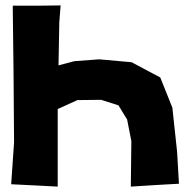

<svg xmlns="http://www.w3.org/2000/svg" viewBox="-20 -693 696 713"><path d="M194.3 0V-288.1L267.6 -321.3L355.5 -322.3L419.9 -301.8L452.1 -249L467.8 -168.9L465.8 0L558.6 -5.9L644.5 -10.7L637.7 -128.9L620.1 -293L575.2 -405.3L468.8 -461.9L348.6 -472.7L255.9 -465.8L197.3 -450.2L200.2 -609.4L205.1 -672.9L122.1 -671.9H27.3L30.3 -420.9L32.2 -164.1L21.5 -8.8L120.1 -3.9Z"/></svg>

Font: MaokenAssortedSans-TC
Style: Regular
Weight: 500
Version: Version 0.83